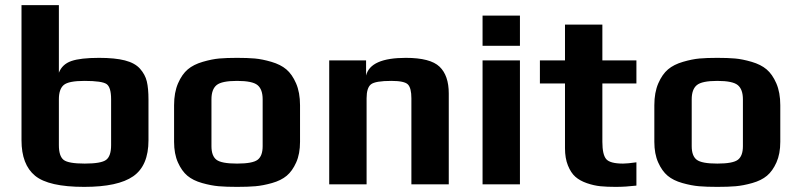

<svg xmlns="http://www.w3.org/2000/svg" viewBox="-20 -720 3118 750"><path d="M560 -331C560 -360.3 557.8 -384 553.5 -402C549.2 -420 540.3 -436.5 527 -451.5C513.7 -466.5 494 -477.3 468 -484C442 -490.7 408.3 -494 367 -494C318.3 -494 282.2 -489.8 258.5 -481.5C234.8 -473.2 218.7 -458 210 -436V-700H64V-172C64 -108.7 81.7 -62.5 117 -33.5C152.3 -4.5 216.3 10 309 10C397 10 460.8 -3.8 500.5 -31.5C540.2 -59.2 560 -106 560 -172ZM414 -153C414 -124.3 407.5 -105.2 394.5 -95.5C381.5 -85.8 353.7 -81 311 -81C268.3 -81 240.8 -85.8 228.5 -95.5C216.2 -105.2 210 -124.3 210 -153V-332C210 -358.7 216.3 -377.3 229 -388C241.7 -398.7 268.7 -404 310 -404C356 -404 384.8 -399.8 396.5 -391.5C408.2 -383.2 414 -363.3 414 -332Z M1152 -309C1152 -342.3 1146.8 -370.8 1136.5 -394.5C1126.2 -418.2 1113.5 -436.3 1098.5 -449C1083.5 -461.7 1064 -471.5 1040 -478.5C1016 -485.5 994.5 -489.8 975.5 -491.5C956.5 -493.2 933.3 -494 906 -494C878.7 -494 855.5 -493.2 836.5 -491.5C817.5 -489.8 796 -485.5 772 -478.5C748 -471.5 728.5 -461.7 713.5 -449C698.5 -436.3 685.8 -418.2 675.5 -394.5C665.2 -370.8 660 -342.3 660 -309V-166C660 -134.7 665 -107.8 675 -85.5C685 -63.2 697.3 -45.8 712 -33.5C726.7 -21.2 745.8 -11.7 769.5 -5C793.2 1.7 814.8 5.8 834.5 7.5C854.2 9.2 878 10 906 10C934 10 957.8 9.2 977.5 7.5C997.2 5.8 1018.8 1.7 1042.5 -5C1066.2 -11.7 1085.3 -21.2 1100 -33.5C1114.7 -45.8 1127 -63.2 1137 -85.5C1147 -107.8 1152 -134.7 1152 -166ZM1006 -149C1006 -123.7 999.5 -106 986.5 -96C973.5 -86 946.7 -81 906 -81C865.3 -81 838.5 -86 825.5 -96C812.5 -106 806 -123.7 806 -149V-332C806 -358 812.7 -376.5 826 -387.5C839.3 -398.5 866 -404 906 -404C946 -404 972.7 -398.5 986 -387.5C999.3 -376.5 1006 -358 1006 -332Z M1733 0V-355C1733 -401.7 1721 -436.5 1697 -459.5C1673 -482.5 1629 -494 1565 -494C1473 -494 1421.3 -471 1410 -425V-484H1266V0H1412V-336C1412 -363.3 1417.7 -381.5 1429 -390.5C1440.3 -399.5 1467 -404 1509 -404C1543 -404 1564.5 -399.3 1573.5 -390C1582.5 -380.7 1587 -362.7 1587 -336V0Z M2011 -541V-659H1865V-541ZM2011 0V-484H1865V0Z M2466 5V-86C2442.7 -82.7 2425.3 -81 2414 -81C2380 -81 2358 -86.8 2348 -98.5C2338 -110.2 2333 -132.7 2333 -166V-394H2466V-484H2333V-624H2187V-484H2089V-394H2187V-141C2187 -115 2190.8 -92.5 2198.5 -73.5C2206.2 -54.5 2215.8 -39.8 2227.5 -29.5C2239.2 -19.2 2254.2 -10.8 2272.5 -4.5C2290.8 1.8 2308.5 5.8 2325.5 7.5C2342.5 9.2 2362.3 10 2385 10C2411 10 2438 8.3 2466 5Z M3028 -309C3028 -342.3 3022.8 -370.8 3012.5 -394.5C3002.2 -418.2 2989.5 -436.3 2974.5 -449C2959.5 -461.7 2940 -471.5 2916 -478.5C2892 -485.5 2870.5 -489.8 2851.5 -491.5C2832.5 -493.2 2809.3 -494 2782 -494C2754.7 -494 2731.5 -493.2 2712.5 -491.5C2693.5 -489.8 2672 -485.5 2648 -478.5C2624 -471.5 2604.5 -461.7 2589.5 -449C2574.5 -436.3 2561.8 -418.2 2551.5 -394.5C2541.2 -370.8 2536 -342.3 2536 -309V-166C2536 -134.7 2541 -107.8 2551 -85.5C2561 -63.2 2573.3 -45.8 2588 -33.5C2602.7 -21.2 2621.8 -11.7 2645.5 -5C2669.2 1.7 2690.8 5.8 2710.5 7.5C2730.2 9.2 2754 10 2782 10C2810 10 2833.8 9.2 2853.5 7.5C2873.2 5.8 2894.8 1.7 2918.5 -5C2942.2 -11.7 2961.3 -21.2 2976 -33.5C2990.7 -45.8 3003 -63.2 3013 -85.5C3023 -107.8 3028 -134.7 3028 -166ZM2882 -149C2882 -123.7 2875.5 -106 2862.5 -96C2849.5 -86 2822.7 -81 2782 -81C2741.3 -81 2714.5 -86 2701.5 -96C2688.5 -106 2682 -123.7 2682 -149V-332C2682 -358 2688.7 -376.5 2702 -387.5C2715.3 -398.5 2742 -404 2782 -404C2822 -404 2848.7 -398.5 2862 -387.5C2875.3 -376.5 2882 -358 2882 -332Z"/></svg>

Font: Play
Style: Bold
Weight: 700
Designer: Jonas Hecksher
Foundry: Jonas Hecksher, Playtypeª, e-types AS
Version: Version 1.002